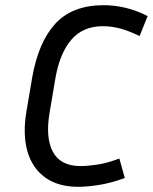

<svg xmlns="http://www.w3.org/2000/svg" viewBox="-20 -710 589 740"><path d="M172 -281Q154 -181 183.5 -125.5Q213 -70 290 -70Q317 -70 354.5 -75.5Q392 -81 440 -99L461 -24Q410 -5 363.5 2.5Q317 10 281 10Q204 10 154 -26Q104 -62 85.5 -127.5Q67 -193 82 -281L104 -411Q128 -548 193.5 -619Q259 -690 380 -690Q421 -690 463.5 -680Q506 -670 549 -648L518 -571Q477 -591 443.5 -600Q410 -609 376 -609Q300 -609 255.5 -557.5Q211 -506 194 -411Z"/></svg>

Font: Inria Sans
Style: Italic
Weight: 400
Italic angle: -10°
Designer: Black Foundry Team
Foundry: Black Foundry
Version: Version 1.2; ttfautohint (v1.8.3)